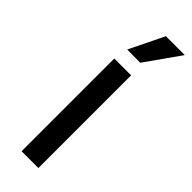

<svg xmlns="http://www.w3.org/2000/svg" viewBox="-245 -740 757 757"><g transform="rotate(45 133.5 -361.5)"><path d="M173.8 0H80V-517H173.8ZM266.9 -723 164.1 -577.5 90.9 -578.1 161.7 -723Z"/></g></svg>

Font: Public Sans VF
Style: Regular
Weight: 400
Designer: Pablo Impallari, Rodrigo Fuenzalida (Modified by Dan O. Williams and USWDS)
Version: Version 1.003